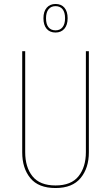

<svg xmlns="http://www.w3.org/2000/svg" viewBox="-20 -939 560 968"><path d="M428 -171Q428 -92 386.5 -41.5Q345 9 260 9Q174 9 133 -41Q92 -91 92 -171V-681H107V-172Q107 -96 144 -50Q181 -4 260 -4Q339 -4 376 -50.5Q413 -97 413 -172V-681H428ZM321 -847Q321 -813 304.5 -794Q288 -775 260 -775Q231 -775 215 -794Q199 -813 199 -847Q199 -881 215.5 -900Q232 -919 260 -919Q289 -919 305 -900Q321 -881 321 -847ZM212 -847Q212 -817 224.5 -801.5Q237 -786 260 -786Q283 -786 295.5 -802Q308 -818 308 -847Q308 -877 295.5 -892.5Q283 -908 260 -908Q237 -908 224.5 -892Q212 -876 212 -847Z"/></svg>

Font: Fira Sans Compressed Hair
Style: Regular
Weight: 100
Width: 1
Designer: bBox Type GmbH & Carrois Corporate GbR & Edenspiekermann AG
Foundry: bBox Type GmbH & Carrois Corporate GbR & Edenspiekermann AG
Version: Version 4.301